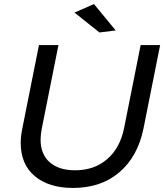

<svg xmlns="http://www.w3.org/2000/svg" viewBox="-20 -922 809 946"><path d="M443 -902 550 -772 470 -762 347 -860ZM687 -289Q659 -151 568.5 -73.5Q478 4 340 4Q220 4 151 -54.5Q82 -113 82 -218Q82 -249 90 -289L172 -700H268L186 -289Q180 -259 180 -234Q180 -162 225 -122.5Q270 -83 350 -83Q444 -83 507.5 -137.5Q571 -192 591 -289L673 -700H769Z"/></svg>

Font: TypoPRO Montserrat
Style: Italic
Weight: 400
Italic angle: -11.3°
Designer: Julieta Ulanovsky
Foundry: Julieta Ulanovsky
Version: Version 6.001